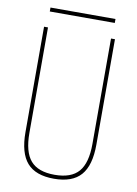

<svg xmlns="http://www.w3.org/2000/svg" viewBox="-92 -890 685 960"><g transform="rotate(10 250.0 -410.0)"><path d="M250 10Q157 10 113.5 -39.5Q70 -89 70 -195V-730H90V-195Q90 -98 128 -54Q166 -10 250 -10Q334 -10 372 -54Q410 -98 410 -195V-730H430V-195Q430 -89 386.5 -39.5Q343 10 250 10ZM85 -810V-830H415V-810Z"/></g></svg>

Font: M PLUS 1 Code Thin
Style: Regular
Weight: 250
Designer: Coji Morishita
Foundry: UNDERFOREST DESIGN
Version: Version 1.002